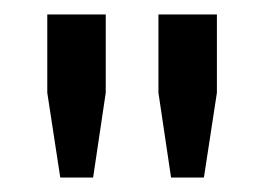

<svg xmlns="http://www.w3.org/2000/svg" viewBox="-20 -820 366 266"><path d="M63.5 -574 45.5 -691.5V-800H126.5V-691.5L109 -574ZM217 -574 199.5 -691.5V-800H280.5V-691.5L262.5 -574Z"/></svg>

Font: Big Shoulders Stencil Text Medium
Style: Regular
Weight: 500
Designer: Patric King
Foundry: XO Type Co
Version: Version 1.000